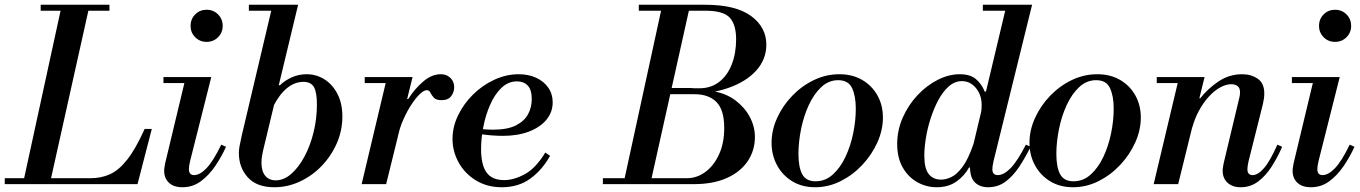

<svg xmlns="http://www.w3.org/2000/svg" viewBox="-42 -774 5715 807"><path d="M54 0 218 -754H335L167 0ZM-22 0V-25H339Q384 -25 421 -42Q458 -59 493 -103.5Q528 -148 566 -232H596L536 0ZM129 -729V-754H418V-729Z M826 -598Q798 -598 778.5 -617.5Q759 -637 759 -665Q759 -694 778.5 -713.5Q798 -733 826 -733Q855 -733 874.5 -713.5Q894 -694 894 -665Q894 -637 874.5 -617.5Q855 -598 826 -598ZM725 13Q688 13 668 -6Q648 -25 648 -56Q648 -64 649.5 -72Q651 -80 652 -87L739 -450H846L757 -97Q754 -84 753 -76Q752 -68 752 -63Q752 -38 774 -38Q798 -38 826 -67Q854 -96 888 -166L908 -157Q889 -115 862.5 -76Q836 -37 802 -12Q768 13 725 13ZM645 -425V-450H834V-425Z M1111 13Q1037 13 999.5 -28.5Q962 -70 962 -131Q962 -143 964.5 -158Q967 -173 974 -204L1104 -754H1211L1063 -138Q1061 -128 1059 -116Q1057 -104 1057 -90Q1057 -54 1073 -35Q1089 -16 1117 -16Q1151 -16 1182 -43Q1213 -70 1237.5 -115.5Q1262 -161 1276 -218Q1290 -275 1290 -335Q1290 -386 1277.5 -408Q1265 -430 1233 -430Q1198 -430 1166 -405Q1134 -380 1107 -328L1128 -416H1135Q1154 -435 1183.5 -448.5Q1213 -462 1247 -462Q1287 -462 1321 -441Q1355 -420 1376 -380Q1397 -340 1397 -284Q1397 -225 1373.5 -171.5Q1350 -118 1310 -76.5Q1270 -35 1218.5 -11Q1167 13 1111 13ZM1004 -729V-754H1199V-729Z M1478 0 1585 -450H1692L1581 0ZM1491 -425V-450H1680V-425ZM1629 -195 1667 -358H1674Q1701 -401 1737 -431.5Q1773 -462 1810 -462Q1828 -462 1840.5 -454.5Q1853 -447 1860 -435Q1867 -423 1867 -407Q1867 -387 1854.5 -370Q1842 -353 1814 -353Q1791 -353 1781.5 -363.5Q1772 -374 1767 -384.5Q1762 -395 1752 -395Q1740 -395 1723 -379Q1706 -363 1687.5 -335Q1669 -307 1653 -271Q1637 -235 1629 -195Z M2067 13Q2005 13 1958 -16Q1911 -45 1885.5 -91.5Q1860 -138 1860 -190Q1860 -241 1883.5 -289.5Q1907 -338 1946.5 -377Q1986 -416 2036 -439Q2086 -462 2138 -462Q2180 -462 2212 -447Q2244 -432 2262.5 -405.5Q2281 -379 2281 -344Q2281 -302 2254 -270Q2227 -238 2180 -220.5Q2133 -203 2072 -203Q2049 -203 2024 -205Q1999 -207 1979.5 -210Q1960 -213 1953 -214L1958 -239Q1975 -232 1993 -230.5Q2011 -229 2031 -229Q2091 -229 2126.5 -247Q2162 -265 2177.5 -294Q2193 -323 2193 -357Q2193 -397 2176 -414.5Q2159 -432 2131 -432Q2094 -432 2065.5 -404.5Q2037 -377 2018 -333.5Q1999 -290 1989.5 -241Q1980 -192 1980 -148Q1980 -81 2003 -49Q2026 -17 2077 -17Q2118 -17 2164 -42Q2210 -67 2250 -133L2270 -119Q2238 -61 2188 -24Q2138 13 2067 13Z M2492 0V-25H2845Q2887 -25 2922.5 -51Q2958 -77 2980 -124.5Q3002 -172 3002 -236Q3002 -312 2969.5 -345Q2937 -378 2877 -378H2730V-404H2862Q2874 -404 2902.5 -400Q2931 -396 2953 -391Q3009 -382 3048.5 -352.5Q3088 -323 3109.5 -282.5Q3131 -242 3131 -198Q3131 -142 3101 -97Q3071 -52 3013.5 -26Q2956 0 2873 0ZM2578 0 2742 -754H2859L2691 0ZM2700 -378V-403H2898Q2946 -403 2980.5 -429.5Q3015 -456 3033.5 -503Q3052 -550 3052 -609Q3052 -670 3025.5 -699.5Q2999 -729 2922 -729H2643V-754H2922Q3050 -754 3114.5 -707Q3179 -660 3179 -586Q3179 -525 3137 -478Q3095 -431 3019.5 -404.5Q2944 -378 2842 -378Z M3384 13Q3329 13 3288 -12Q3247 -37 3224 -79.5Q3201 -122 3201 -174Q3201 -227 3224.5 -278.5Q3248 -330 3288 -371.5Q3328 -413 3379 -437.5Q3430 -462 3486 -462Q3541 -462 3582 -438Q3623 -414 3646 -373Q3669 -332 3669 -280Q3669 -227 3645.5 -175Q3622 -123 3582 -80.5Q3542 -38 3491 -12.5Q3440 13 3384 13ZM3386 -12Q3427 -12 3458.5 -40.5Q3490 -69 3511.5 -114.5Q3533 -160 3544 -213.5Q3555 -267 3555 -317Q3555 -370 3539.5 -403.5Q3524 -437 3481 -437Q3441 -437 3410 -408Q3379 -379 3357.5 -332.5Q3336 -286 3325 -231.5Q3314 -177 3314 -127Q3314 -71 3330 -41.5Q3346 -12 3386 -12Z M4111 13Q4077 13 4056 -7Q4035 -27 4035 -74Q4035 -89 4037.5 -109Q4040 -129 4046 -153L4189 -754H4296L4134 -97Q4131 -84 4130 -76Q4129 -68 4129 -63Q4129 -38 4152 -38Q4177 -38 4205.5 -67Q4234 -96 4270 -166L4290 -157Q4268 -113 4242.5 -74Q4217 -35 4185 -11Q4153 13 4111 13ZM3895 13Q3851 13 3813 -8.5Q3775 -30 3752 -70.5Q3729 -111 3729 -169Q3729 -227 3752.5 -280Q3776 -333 3814.5 -374Q3853 -415 3899.5 -438.5Q3946 -462 3992 -462Q4036 -462 4060 -441.5Q4084 -421 4097 -389H4104L4081 -298Q4083 -308 4083.5 -317Q4084 -326 4084 -333Q4084 -375 4060 -404Q4036 -433 4001 -433Q3971 -433 3946 -411Q3921 -389 3902 -353.5Q3883 -318 3869.5 -276Q3856 -234 3849.5 -193Q3843 -152 3843 -120Q3843 -66 3861.5 -42.5Q3880 -19 3914 -19Q3933 -19 3956 -29.5Q3979 -40 4003.5 -72.5Q4028 -105 4050 -170L4038 -70H4031Q4012 -35 3978 -11Q3944 13 3895 13ZM4089 -729V-754H4284V-729Z M4468 13Q4413 13 4372 -12Q4331 -37 4308 -79.5Q4285 -122 4285 -174Q4285 -227 4308.5 -278.5Q4332 -330 4372 -371.5Q4412 -413 4463 -437.5Q4514 -462 4570 -462Q4625 -462 4666 -438Q4707 -414 4730 -373Q4753 -332 4753 -280Q4753 -227 4729.5 -175Q4706 -123 4666 -80.5Q4626 -38 4575 -12.5Q4524 13 4468 13ZM4470 -12Q4511 -12 4542.5 -40.5Q4574 -69 4595.5 -114.5Q4617 -160 4628 -213.5Q4639 -267 4639 -317Q4639 -370 4623.5 -403.5Q4608 -437 4565 -437Q4525 -437 4494 -408Q4463 -379 4441.5 -332.5Q4420 -286 4409 -231.5Q4398 -177 4398 -127Q4398 -71 4414 -41.5Q4430 -12 4470 -12Z M5173 13Q5138 13 5117.5 -6Q5097 -25 5097 -56Q5097 -64 5098.5 -72Q5100 -80 5101 -87L5166 -359Q5168 -367 5169 -373Q5170 -379 5170 -386Q5170 -404 5160 -412Q5150 -420 5133 -420Q5111 -420 5086.5 -406.5Q5062 -393 5039 -368Q5016 -343 4997.5 -309Q4979 -275 4968 -234L4996 -361H5003Q5033 -400 5078.5 -431Q5124 -462 5179 -462Q5217 -462 5244.5 -443Q5272 -424 5272 -381Q5272 -362 5266 -336L5206 -97Q5203 -84 5202 -76Q5201 -68 5201 -63Q5201 -38 5223 -38Q5245 -38 5270.5 -67Q5296 -96 5327 -166L5347 -157Q5328 -113 5303 -74Q5278 -35 5246 -11Q5214 13 5173 13ZM4807 0 4914 -450H5021L4910 0ZM4820 -425V-450H5009V-425Z M5569 -598Q5541 -598 5521.5 -617.5Q5502 -637 5502 -665Q5502 -694 5521.5 -713.5Q5541 -733 5569 -733Q5598 -733 5617.5 -713.5Q5637 -694 5637 -665Q5637 -637 5617.5 -617.5Q5598 -598 5569 -598ZM5468 13Q5431 13 5411 -6Q5391 -25 5391 -56Q5391 -64 5392.5 -72Q5394 -80 5395 -87L5482 -450H5589L5500 -97Q5497 -84 5496 -76Q5495 -68 5495 -63Q5495 -38 5517 -38Q5541 -38 5569 -67Q5597 -96 5631 -166L5651 -157Q5632 -115 5605.5 -76Q5579 -37 5545 -12Q5511 13 5468 13ZM5388 -425V-450H5577V-425Z"/></svg>

Font: Libre Bodoni
Style: Italic
Weight: 400
Italic angle: -13°
Designer: Pablo Impallari, Rodrigo Fuenzalida
Foundry: Impallari Type
Version: Version 2.005;gftools[0.9.23]